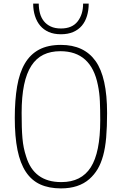

<svg xmlns="http://www.w3.org/2000/svg" viewBox="-20 -1037 676 1065"><path d="M318 8Q252 8 203.5 -14Q155 -36 123.5 -83.5Q92 -131 77 -205Q62 -279 62 -383Q62 -482 75 -558Q88 -634 118 -685Q148 -736 197 -762Q246 -788 318 -788Q446 -788 510 -698.5Q574 -609 574 -410Q574 -333 569 -275Q564 -217 552 -173.5Q540 -130 521.5 -99Q503 -68 476 -44Q417 8 318 8ZM321 -27Q431 -27 483.5 -109Q536 -191 536 -370Q536 -429 534 -475.5Q532 -522 523 -565Q486 -753 315 -753Q261 -753 221 -733.5Q181 -714 154 -672.5Q127 -631 113.5 -566Q100 -501 100 -410Q100 -367 101 -333Q102 -299 104.5 -270.5Q107 -242 112 -217.5Q117 -193 125 -169Q168 -27 319 -27ZM318 -847Q279 -847 250.5 -859.5Q222 -872 203 -894.5Q184 -917 174 -948.5Q164 -980 164 -1017H195Q195 -989 201.5 -964Q208 -939 223 -920Q238 -901 261.5 -890Q285 -879 318 -879Q380 -879 410.5 -918Q441 -957 441 -1017H472Q472 -980 462.5 -948.5Q453 -917 434 -894.5Q415 -872 386 -859.5Q357 -847 318 -847Z"/></svg>

Font: Tanohe Sans ExtraLight
Style: Regular
Weight: 250
Designer: Village Type and Design LLC & Cristiano Sobral
Foundry: Cooper Hewitt Smithsonian Design Museum
Version: Version 1.00;May 30, 2020;FontCreator 12.0.0.2522 64-bit; tt